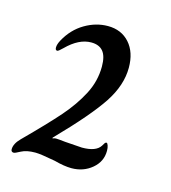

<svg xmlns="http://www.w3.org/2000/svg" viewBox="-66 -759 416 467"><g transform="rotate(15 142.0 -525.5)"><path d="M2 -354Q2 -368 17 -383Q71 -437 99 -469Q127 -501 144.5 -534.5Q162 -568 162 -605Q162 -631 152 -643Q142 -655 122 -655Q91 -655 60 -624Q50 -614 47 -614Q44 -614 43 -616Q42 -618 42 -621Q42 -629 48 -640Q65 -671 93 -687.5Q121 -704 151 -704Q185 -704 205.5 -681Q226 -658 226 -619Q226 -575 196.5 -530Q167 -485 91 -407V-405Q92 -405 94 -406Q96 -407 100 -407Q105 -407 123 -405Q162 -402 166 -402Q201 -402 212 -419Q214 -422 216 -425.5Q218 -429 221 -429Q223 -429 225 -423.5Q227 -418 227 -410Q227 -383 205.5 -365Q184 -347 154 -347Q136 -347 110 -354Q73 -361 60 -361Q38 -361 25 -354Q12 -347 9 -347Q2 -347 2 -354Z"/></g></svg>

Font: Charm
Style: Regular
Weight: 400
Designer: Katatrad Aksorn Co.,Ltd.
Foundry: Cadson Demak Co.,Ltd.
Version: Version 1.001